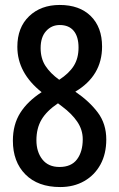

<svg xmlns="http://www.w3.org/2000/svg" viewBox="-20 -795 481 775"><path d="M223 -40Q133 -40 82.5 -91Q32 -142 32 -227Q32 -292 61.5 -339Q91 -386 148 -423Q50 -501 50 -606Q50 -684 97.5 -729.5Q145 -775 221 -775Q301 -775 346.5 -730Q392 -685 392 -607Q392 -489 284 -425Q341 -386 375 -340.5Q409 -295 409 -232Q409 -174 385.5 -131Q362 -88 320 -64Q278 -40 223 -40ZM219 -473Q259 -499 278 -529.5Q297 -560 297 -603Q297 -647 277.5 -670.5Q258 -694 221 -694Q188 -694 166 -669.5Q144 -645 144 -601Q144 -559 163.5 -529Q183 -499 219 -473ZM220 -121Q268 -121 291 -152Q314 -183 314 -233Q314 -271 292 -303.5Q270 -336 231 -365L214 -378Q168 -347 147.5 -312Q127 -277 127 -229Q127 -182 151 -151.5Q175 -121 220 -121Z"/></svg>

Font: Noto Sans Tamil UI ExtraCondensed Medium
Style: Regular
Weight: 500
Width: 2
Designer: Jelle Bosma - Monotype Design Team
Foundry: Monotype Imaging Inc.
Version: Version 2.004; ttfautohint (v1.8.4.7-5d5b)